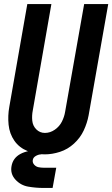

<svg xmlns="http://www.w3.org/2000/svg" viewBox="-20 -755 555 949"><path d="M240 174H195Q157 174 119.5 167.5Q82 161 56 132.5Q30 104 37 66Q51 -14 184 -14V8Q171 8 157.5 15.5Q144 23 142 36Q140 49 149 59Q158 69 170.5 71.5Q183 74 196 74H258ZM201 8Q157 8 116 -8.5Q75 -25 51 -59.5Q27 -94 22.5 -138.5Q18 -183 26 -227L115 -735H234L142 -209Q137 -184 139.5 -158.5Q142 -133 159.5 -115.5Q177 -98 202 -98Q228 -98 251 -114Q274 -130 286 -154Q298 -178 302 -203L396 -735H515L418 -185Q411 -147 394 -110.5Q377 -74 346 -45.5Q315 -17 276.5 -4.5Q238 8 201 8Z"/></svg>

Font: Iosevka SS08
Style: Bold Italic
Weight: 700
Italic angle: -10°
Monospace: yes
Designer: Belleve Invis
Foundry: Belleve Invis
Version: 2.1.0; ttfautohint (v1.8.2)